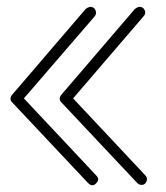

<svg xmlns="http://www.w3.org/2000/svg" viewBox="-20 -640 486 562"><path d="M261 -604Q261 -596 257 -592L50 -352L262 -126Q273 -115 261 -103Q250 -92 238 -104L16 -340Q6 -350 15 -362L231 -614Q236 -618 243 -620Q259 -620 261 -604ZM405 -604Q405 -597 400 -592L194 -352L406 -126Q410 -122 410 -115Q410 -108 405 -103Q400 -98 393 -99Q387 -99 382 -104L160 -340Q150 -350 159 -362L375 -614Q380 -618 387 -620Q403 -620 405 -604Z"/></svg>

Font: Neythal
Style: Regular
Weight: 400
Designer: Tharique Azeez
Foundry: Tharique Azeez
Version: Version 0.44